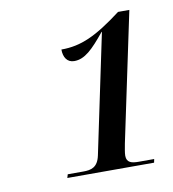

<svg xmlns="http://www.w3.org/2000/svg" viewBox="-58 -871 484 536"><g transform="rotate(-10 184.0 -603.0)"><path d="M91 -387H337L339 -397H295C276 -397 261 -400 261 -420C261 -429 264 -442 266 -454L343 -819H311C237 -763 193 -743 137 -743C137 -721 147 -705 167 -705C197 -705 220 -728 256 -772H257L186 -434C179 -401 160 -397 138 -397H94Z"/></g></svg>

Font: Noto Serif Display SemiCondensed
Style: Italic
Weight: 400
Width: 4
Italic angle: -12°
Designer: Monotype Design Team
Foundry: Monotype Imaging Inc.
Version: Version 2.009